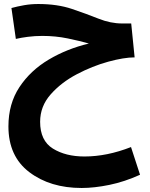

<svg xmlns="http://www.w3.org/2000/svg" viewBox="-20 -543 748 957"><path d="M678 328 633 190Q513 237 401 237Q307 237 243.5 197.5Q180 158 180 64Q180 -13 232.5 -72.5Q285 -132 363 -173Q441 -214 519.5 -235.5Q598 -257 651 -257L634 -426H589Q531 -426 471 -450Q411 -474 338.5 -498.5Q266 -523 171 -523Q134 -523 100 -517Q66 -511 37 -503L59 -349Q84 -355 119 -359.5Q154 -364 191 -364Q257 -364 317.5 -351.5Q378 -339 423 -326Q314 -300 223 -246Q132 -192 77 -109Q22 -26 22 87Q22 236 126 315Q230 394 387 394Q450 394 525.5 378.5Q601 363 678 328Z"/></svg>

Font: Noto Sans Arabic Extra
Style: Regular
Weight: 800
Designer: Nadine Chahine - Monotype Design Team
Foundry: Monotype Imaging Inc.
Version: Version 1.902